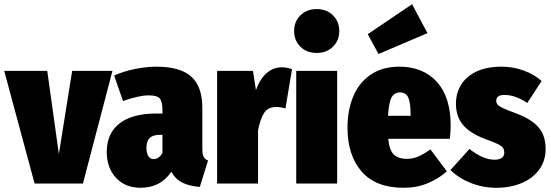

<svg xmlns="http://www.w3.org/2000/svg" viewBox="-35 -870 2612 910"><path d="M498 -534 358 0H129L-15 -534H189L244 -140L307 -534Z M951 -109 912 16Q862 12 829 -4.5Q796 -21 777 -56Q726 20 631 20Q559 20 515 -27Q471 -74 471 -150Q471 -238 531.5 -285Q592 -332 707 -332H735V-346Q735 -389 722 -403.5Q709 -418 670 -418Q623 -418 548 -391L506 -512Q550 -532 604.5 -543Q659 -554 706 -554Q819 -554 871.5 -507Q924 -460 924 -358V-165Q924 -139 929.5 -127.5Q935 -116 951 -109ZM735 -145V-231H724Q690 -231 674.5 -216Q659 -201 659 -169Q659 -144 668 -130Q677 -116 693 -116Q718 -116 735 -145Z M1349 -542 1318 -356Q1294 -363 1275 -363Q1235 -363 1217 -335Q1199 -307 1188 -253V0H994V-534H1164L1178 -443Q1196 -494 1227.5 -522.5Q1259 -551 1301 -551Q1325 -551 1349 -542Z M1563 -534V0H1369V-534ZM1573 -723Q1573 -678 1543 -648.5Q1513 -619 1466 -619Q1419 -619 1389 -648.5Q1359 -678 1359 -723Q1359 -768 1389 -797.5Q1419 -827 1466 -827Q1513 -827 1543 -797.5Q1573 -768 1573 -723Z M2097 -212H1805Q1811 -156 1832.5 -136.5Q1854 -117 1894 -117Q1921 -117 1947 -128Q1973 -139 2005 -162L2083 -58Q2044 -23 1992 -1.5Q1940 20 1878 20Q1746 20 1679 -57Q1612 -134 1612 -265Q1612 -348 1639.5 -413.5Q1667 -479 1722.5 -516.5Q1778 -554 1858 -554Q1970 -554 2035.5 -482Q2101 -410 2101 -274Q2101 -248 2097 -212ZM1911 -329Q1911 -381 1900.5 -406.5Q1890 -432 1861 -432Q1834 -432 1821 -408.5Q1808 -385 1804 -321H1911ZM1918 -850 1991 -713 1759 -614 1708 -708Z M2532 -486 2464 -382Q2408 -420 2356 -420Q2336 -420 2326.5 -413Q2317 -406 2317 -393Q2317 -382 2323 -374.5Q2329 -367 2349 -357.5Q2369 -348 2413 -332Q2484 -305 2517.5 -266.5Q2551 -228 2551 -163Q2551 -109 2521.5 -67.5Q2492 -26 2439 -3Q2386 20 2317 20Q2254 20 2197 -2.5Q2140 -25 2100 -64L2190 -164Q2254 -113 2309 -113Q2331 -113 2343 -121.5Q2355 -130 2355 -146Q2355 -160 2349 -169Q2343 -178 2324 -187.5Q2305 -197 2265 -211Q2193 -238 2159.5 -278Q2126 -318 2126 -379Q2126 -429 2151 -469Q2176 -509 2224.5 -531.5Q2273 -554 2342 -554Q2397 -554 2447.5 -535.5Q2498 -517 2532 -486Z"/></svg>

Font: Fira Sans Condensed Black
Style: Regular
Weight: 900
Width: 3
Designer: Carrois Corporate & Edenspiekermann AG
Foundry: Carrois Corporate GbR & Edenspiekermann AG
Version: Version 4.203